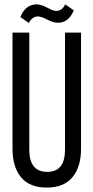

<svg xmlns="http://www.w3.org/2000/svg" viewBox="-20 -849 427 877"><path d="M277.8 -829.1 316.9 -801.8Q293.9 -745.1 245.1 -745.1Q224.6 -744.6 196.3 -759.3Q168 -773.9 153.8 -773.9Q127 -773.9 111.8 -744.1L73.2 -771Q95.2 -827.6 146 -829.1Q167.5 -829.1 195.8 -814Q224.1 -798.8 237.8 -798.8Q264.6 -800.3 277.8 -829.1ZM350.1 -700.2V-168.9Q350.1 -86.4 310.8 -39.3Q271.5 7.8 192.9 7.8Q115.2 7.8 76.2 -39.3Q37.1 -86.4 37.1 -168.9V-700.2H113.8V-165Q113.8 -64 195.8 -64Q276.9 -64 276.9 -165V-700.2Z"/></svg>

Font: Bebas Neue Regular
Style: Regular
Weight: 400
Designer: Ryoichi Tsunekawa
Foundry: Ryoichi Tsunekawa
Version: Version 001.003